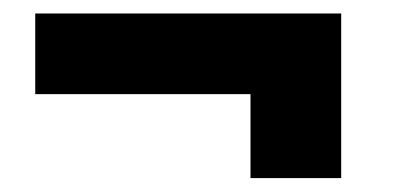

<svg xmlns="http://www.w3.org/2000/svg" viewBox="-20 -418 583 279"><path d="M475.8 -398.4H31.2V-281.2H344V-159.2H475.8Z"/></svg>

Font: Roboto Flex
Style: Regular
Weight: 400
Designer: Berlow after Robertson
Foundry: Google
Version: Version 3.200;gftools[0.9.32]